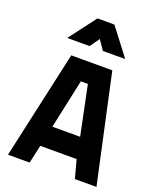

<svg xmlns="http://www.w3.org/2000/svg" viewBox="-170 -1052 944 1152"><g transform="rotate(20 302.0 -476.0)"><path d="M23.9 0 176.8 -689.9H439L588.9 0H451.2L419.9 -116.2H188L162.1 0ZM284.2 -563 216.8 -249H394L329.1 -563ZM118.2 -779.8 249 -952.1H356.9L488.8 -779.8H346.2L304.2 -840.8L261.2 -779.8Z"/></g></svg>

Font: TitilliumText25L
Style: 999 wt
Weight: 900
Designer: Accademia di Belle Arti di Urbino and others
Foundry: Accademia di Belle Arti di Urbino and others.
Version: Version 25.000